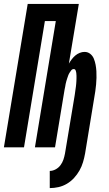

<svg xmlns="http://www.w3.org/2000/svg" viewBox="-37 -755 557 984"><path d="M218 209V121Q233 121 248 113Q263 105 273 91.5Q283 78 288 63Q293 48 296 32L346 -268Q347 -275 348 -282.5Q349 -290 350 -297Q351 -304 352 -311Q353 -318 353.5 -325Q354 -332 354.5 -339Q355 -346 355 -353Q355 -360 355 -367Q355 -374 354 -381Q353 -388 350.5 -394.5Q348 -401 341 -401Q333 -401 328 -394.5Q323 -388 319 -381.5Q315 -375 312.5 -368Q310 -361 307.5 -353.5Q305 -346 303 -339Q301 -332 299.5 -325Q298 -318 297 -310.5Q296 -303 294 -296L245 0H142L249 -647H193L86 0H-17L105 -735H367L316 -429Q323 -441 331 -451.5Q339 -462 349 -470.5Q359 -479 371.5 -484Q384 -489 396 -489Q413 -489 425.5 -479Q438 -469 444 -454Q450 -439 453 -423Q456 -407 457 -390Q458 -373 457.5 -356Q457 -339 455.5 -322Q454 -305 451.5 -288Q449 -271 446 -254L399 32Q395 54 388.5 76Q382 98 370.5 118.5Q359 139 342.5 157Q326 175 305.5 187Q285 199 262.5 204Q240 209 218 209Z"/></svg>

Font: Iosevka SS04 Oblique
Style: Bold
Weight: 700
Italic angle: -9°
Monospace: yes
Designer: Belleve Invis
Foundry: Belleve Invis
Version: Version 19.0.0; ttfautohint (v1.8.4)